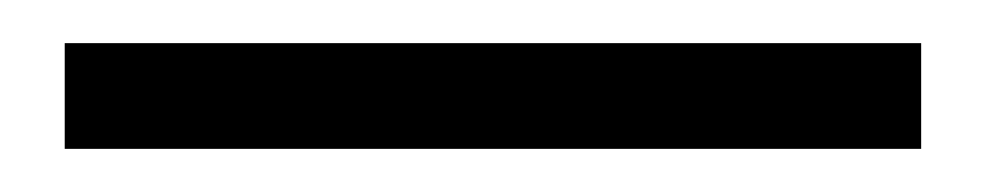

<svg xmlns="http://www.w3.org/2000/svg" viewBox="-20 -20 457 89"><path d="M10 49V0H407V49Z"/></svg>

Font: Nunito Sans 7pt Condensed Light
Style: Regular
Weight: 300
Width: 3
Designer: Vernon Adams
Foundry: Vernon Adams
Version: Version 3.101;gftools[0.9.27]